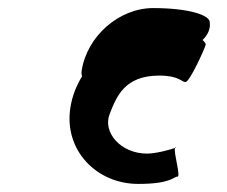

<svg xmlns="http://www.w3.org/2000/svg" viewBox="-20 -694 562 475"><path d="M154 -427C138 -322 219 -239 322 -239C404 -239 409 -257 419 -257C428 -257 409 -316 413 -328C402 -324 366 -314 344 -314C278 -314 234 -367 251 -411C268 -455 288 -507 374 -507C423 -507 429 -491 439 -491C449 -491 487 -574 489 -584C489 -586 486 -591 481 -595C493 -606 501 -622 499 -637C502 -657 445 -674 359 -674C274 -674 195 -604 182 -519C181 -513 182 -509 183 -505C168 -481 158 -454 154 -427ZM413 -328C416 -330 417 -330 415 -330C414 -330 413 -330 413 -328Z"/></svg>

Font: Ampere
Style: SCSuCndIta
Weight: 400
Version: Version 1